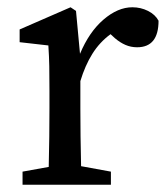

<svg xmlns="http://www.w3.org/2000/svg" viewBox="-20 -508 463 528"><path d="M42 0V-36L114 -49Q115 -87 115.5 -131.5Q116 -176 116 -210V-258Q116 -299 115.5 -326Q115 -353 113 -383L34 -392V-427L174 -488L189 -478L200 -360Q225 -420 264.5 -454Q304 -488 344 -488Q367 -488 387 -478Q407 -468 416 -451Q416 -378 357 -378Q340 -378 325 -384.5Q310 -391 296 -403L284 -414Q254 -392 234 -360Q214 -328 201 -285V-210Q201 -177 201.5 -133Q202 -89 203 -51L285 -36V0Z"/></svg>

Font: Source Serif 4
Style: Regular
Weight: 400
Designer: Frank Grießhammer
Foundry: Adobe
Version: Version 4.005;hotconv 1.1.0;makeotfexe 2.6.0